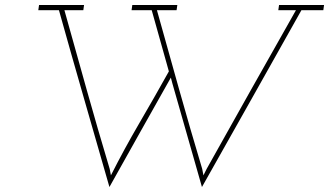

<svg xmlns="http://www.w3.org/2000/svg" viewBox="-20 -720 1323 772"><path d="M137 -700 134 -679H217Q267 -500 318 -323Q369 -146 420 32Q481 -78 543.5 -188.5Q606 -299 667 -408L673 -385L792 32Q892 -146 992 -323Q1092 -500 1192 -679H1280L1283 -700H1102L1099 -679H1170Q1079 -518 987 -355Q895 -192 811 -41L798 -15L793 -41Q745 -201 700.5 -359.5Q656 -518 611 -679H690L693 -700H512L509 -679H590Q607 -617 624.5 -556Q642 -495 659 -433Q601 -329 540 -224.5Q479 -120 426 -15L421 -41Q373 -201 328.5 -359.5Q284 -518 239 -679H315L318 -700Z"/></svg>

Font: Josefin Slab ExtraLight
Style: Italic
Weight: 250
Italic angle: -12°
Designer: Santiago Orozco
Foundry: Typemade
Version: Version 2.100